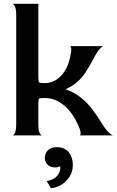

<svg xmlns="http://www.w3.org/2000/svg" viewBox="-20 -710 614 1007"><path d="M45 0Q52 0 58.5 -14Q65 -28 65 -60V-630Q65 -662 58.5 -675.5Q52 -689 45 -690H181V-305Q181 -283 185.5 -278.5Q190 -274 215 -274Q243 -274 269 -288Q295 -302 316 -332Q337 -362 347 -407Q355 -440 353.5 -454Q352 -468 347 -468H524Q517 -468 503.5 -454Q490 -440 473 -407Q451 -365 430.5 -333.5Q410 -302 385 -280Q360 -258 324 -242Q371 -225 405 -197.5Q439 -170 465 -135.5Q491 -101 516 -60Q536 -28 551.5 -14Q567 0 574 0H398Q404 -1 402.5 -17Q401 -33 382 -70Q365 -106 339.5 -134.5Q314 -163 283 -179.5Q252 -196 215 -196Q189 -196 185 -192.5Q181 -189 181 -166V-60Q181 -28 187.5 -14Q194 0 201 0ZM247 277 225 240Q263 233 281 211Q299 189 296 162Q292 164 285 166Q278 168 270 168Q244 168 229.5 153.5Q215 139 215 118Q215 95 231 78.5Q247 62 277 62Q321 62 341.5 89.5Q362 117 362 155Q362 190 344.5 217Q327 244 301 259.5Q275 275 247 277Z"/></svg>

Font: Red Rose Medium
Style: Regular
Weight: 500
Designer: Jaikishan Patel
Version: Version 2.000